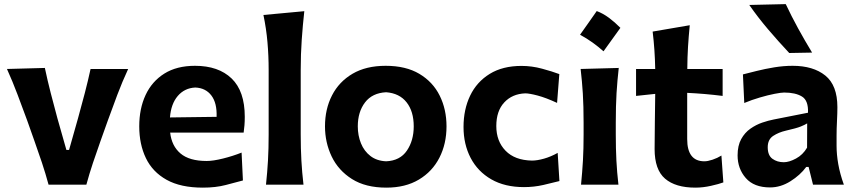

<svg xmlns="http://www.w3.org/2000/svg" viewBox="-20 -880 4075 915"><path d="M211.4 0Q197.3 -52.2 179.7 -105.2Q162.1 -158.2 144 -208.5L109.4 -306.2Q86.9 -367.2 63.7 -429Q40.5 -490.7 13.2 -551.3L193.8 -556.2Q206.5 -496.1 221.7 -436.8Q236.8 -377.4 253.4 -316.9L296.4 -165.5H309.1L352.1 -317.4Q369.1 -378.9 384.3 -437Q399.4 -495.1 411.6 -551.3H590.8Q562.5 -490.2 539.1 -428.2Q515.6 -366.2 493.7 -305.2L458.5 -206.5Q439.9 -154.8 422.9 -103.5Q405.8 -52.2 391.6 0Z M946.8 14.2Q840.8 14.2 773.9 -23.2Q707 -60.5 675.3 -126.5Q643.6 -192.4 643.6 -277.8Q643.6 -362.3 673.8 -427.2Q704.1 -492.2 763.2 -529.3Q822.3 -566.4 909.2 -566.4Q1021 -566.4 1083.7 -506.1Q1146.5 -445.8 1146.5 -323.2Q1146.5 -300.8 1145 -283Q1143.6 -265.1 1141.1 -248H791Q797.9 -184.6 840.1 -148.7Q882.3 -112.8 965.3 -112.8Q995.6 -112.8 1042.7 -124.5Q1089.8 -136.2 1131.3 -152.8L1137.7 -20Q1103.5 -10.7 1055.7 1.7Q1007.8 14.2 946.8 14.2ZM1012.2 -323.2Q1014.6 -389.2 987.3 -425Q960 -460.9 910.6 -462.9Q859.4 -460.4 827.1 -422.6Q794.9 -384.8 790 -320.3Z M1247.6 0Q1253.9 -59.6 1257.1 -115.2Q1260.3 -170.9 1260.3 -239.7V-546.4Q1260.3 -614.3 1254.6 -679Q1249 -743.7 1235.4 -808.6L1430.2 -826.7Q1422.9 -760.7 1418 -691.4Q1413.1 -622.1 1413.1 -546.4V-239.7Q1413.1 -170.9 1416.3 -115.2Q1419.4 -59.6 1426.3 0Z M1821.3 14.2Q1722.2 14.2 1657.2 -26.9Q1592.3 -67.9 1560.5 -134.5Q1528.8 -201.2 1528.8 -277.8Q1528.8 -360.4 1562.3 -425.5Q1595.7 -490.7 1660.2 -528.6Q1724.6 -566.4 1817.9 -566.4Q1914.1 -566.4 1978.5 -528.1Q2043 -489.7 2075.4 -424.3Q2107.9 -358.9 2107.9 -277.8Q2107.9 -194.8 2074.2 -128.7Q2040.5 -62.5 1976.3 -24.2Q1912.1 14.2 1821.3 14.2ZM1820.3 -111.3Q1886.7 -114.3 1919.2 -162.4Q1951.7 -210.4 1951.7 -277.8Q1951.7 -349.1 1917.7 -392.3Q1883.8 -435.5 1820.3 -440.4Q1753.9 -437 1719.5 -391.8Q1685.1 -346.7 1685.1 -277.8Q1685.1 -234.4 1700.2 -197Q1715.3 -159.7 1745.4 -136.5Q1775.4 -113.3 1820.3 -111.3Z M2477.1 11.7Q2385.7 11.7 2321.3 -25.4Q2256.8 -62.5 2222.9 -127.4Q2189 -192.4 2189 -274.9Q2189 -358.4 2220.5 -424.1Q2252 -489.7 2313.7 -527.8Q2375.5 -565.9 2465.3 -565.9Q2514.6 -565.9 2563.2 -552.7Q2611.8 -539.6 2645.5 -526.9L2634.8 -389.6Q2582 -414.1 2542.5 -424.6Q2502.9 -435.1 2482.9 -435.1Q2420.9 -432.6 2383.1 -391.8Q2345.2 -351.1 2345.2 -279.3Q2345.2 -207 2389.4 -161.6Q2433.6 -116.2 2515.1 -114.7Q2540 -114.7 2572.8 -124Q2605.5 -133.3 2637.7 -151.4L2646 -17.1Q2614.3 -8.8 2569.3 1.5Q2524.4 11.7 2477.1 11.7Z M2823.8 -827.3Q2853.9 -816 2882.1 -795.1Q2910.3 -774.1 2936.6 -747.3Q2896.3 -690.9 2856.1 -635.5Q2831.3 -657.6 2803.7 -677.4Q2776 -697.3 2744.3 -714.5Q2764.7 -743.5 2784.6 -771.4Q2804.5 -799.4 2823.8 -827.3ZM2749 0Q2754.9 -59.6 2758.1 -115.2Q2761.2 -170.9 2761.2 -239.7V-294.4Q2761.2 -375.5 2757.6 -433.8Q2753.9 -492.2 2747.1 -551.3L2928.7 -556.2Q2921.9 -495.6 2918.2 -436.3Q2914.6 -377 2914.6 -294.4V-239.7Q2914.6 -170.9 2917.5 -115.2Q2920.4 -59.6 2927.2 0Z M3293.9 14.2Q3199.2 14.2 3149.4 -28.6Q3099.6 -71.3 3099.6 -169.9Q3099.6 -233.9 3100.8 -299.1Q3102.1 -364.3 3102.5 -432.6L3011.2 -422.9V-551.3H3102.5Q3101.6 -599.1 3098.6 -641.6Q3095.7 -684.1 3090.3 -729.5L3267.1 -759.8Q3261.7 -704.6 3258.8 -656.7Q3255.9 -608.9 3255.4 -551.3H3423.8V-422.9Q3381.8 -428.2 3339.1 -431.9Q3296.4 -435.5 3254.9 -437.5V-217.3Q3254.9 -111.3 3336.9 -111.3Q3352.5 -111.3 3375.5 -118.9Q3398.4 -126.5 3418 -138.7L3427.2 -10.7Q3406.2 -2.9 3368.2 5.6Q3330.1 14.2 3293.9 14.2Z M3649.9 13.2Q3573.2 13.2 3534.2 -31.5Q3495.1 -76.2 3495.1 -139.6Q3495.1 -186 3512.2 -217Q3529.3 -248 3556.2 -266.8Q3583 -285.6 3612.5 -295.7Q3642.1 -305.7 3667 -310.5L3830.6 -342.8Q3833 -400.9 3802 -419.9Q3771 -439 3716.8 -439Q3703.1 -439 3671.6 -432.9Q3640.1 -426.8 3601.6 -415.5Q3563 -404.3 3526.9 -389.2L3520.5 -525.4Q3547.4 -532.2 3586.4 -542Q3625.5 -551.8 3669.9 -559.1Q3714.4 -566.4 3757.3 -566.4Q3855.5 -566.4 3913.1 -520Q3970.7 -473.6 3970.7 -369.1Q3970.7 -342.3 3968.8 -304Q3966.8 -265.6 3966.8 -233.9V-184.6Q3966.8 -143.6 3974.9 -97.7Q3982.9 -51.8 4001.5 0H3854.5L3833.5 -84.5H3822.3Q3793.5 -45.4 3746.8 -16.1Q3700.2 13.2 3649.9 13.2ZM3715.3 -106.9Q3740.7 -106.9 3773.4 -124.5Q3806.2 -142.1 3826.2 -176.3L3826.7 -292Q3815.9 -285.2 3796.1 -277.1Q3776.4 -269 3725.1 -257.3Q3690.9 -249.5 3664.8 -232.4Q3638.7 -215.3 3638.7 -178.2Q3638.7 -139.6 3661.1 -123.3Q3683.6 -106.9 3715.3 -106.9ZM3741.2 -627.4Q3689 -683.1 3640.4 -740.2Q3591.8 -797.4 3550.8 -856.4L3724.6 -860.4Q3752 -802.2 3783.4 -744.9Q3814.9 -687.5 3850.1 -629.4Z"/></svg>

Font: Pinar Bold
Style: Regular
Weight: 700
Designer: Amin Abedi
Version: Version 3.000